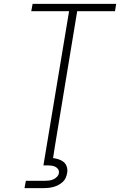

<svg xmlns="http://www.w3.org/2000/svg" viewBox="-20 -755 640 995"><path d="M222 0 338 -697H142L149 -735H582L576 -697H380L265 0ZM107 220 114 182H214Q224 182 235 180.5Q246 179 256.5 174.5Q267 170 275.5 161Q284 152 285 142Q287 131 281.5 122.5Q276 114 267 109.5Q258 105 247.5 103.5Q237 102 227 102H205L222 0H265L255 64Q270 66 285 71Q300 76 311 85.5Q322 95 326.5 110.5Q331 126 328 141Q326 154 320.5 166.5Q315 179 305 188Q295 197 283 203.5Q271 210 258 213.5Q245 217 232.5 218.5Q220 220 207 220Z"/></svg>

Font: Iosevka Curly XLtEx
Style: Italic
Weight: 200
Width: 7
Italic angle: -9°
Monospace: yes
Designer: Belleve Invis
Foundry: Belleve Invis
Version: Version 11.1.0; ttfautohint (v1.8.3)